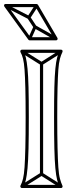

<svg xmlns="http://www.w3.org/2000/svg" viewBox="-49 -938 388 966"><path d="M168 -618H152V-62H168ZM254 7 262 -7 164 -69Q163 -70 160.5 -70Q158 -70 156 -69L57 -7L65 7L164 -55Q166 -57 160 -57Q154 -57 156 -55ZM65 -687 57 -673 156 -611Q158 -610 160.5 -610Q163 -610 164 -611L262 -673L254 -687L156 -625Q154 -624 160 -624Q166 -624 164 -625ZM61 8H258Q263 8 265 4Q267 0 265 -4Q258 -19 252.5 -39.5Q247 -60 244.5 -97Q242 -134 240.5 -194.5Q239 -255 239 -349Q239 -438 240.5 -495Q242 -552 244.5 -587Q247 -622 252.5 -642Q258 -662 265 -676Q267 -681 265 -684.5Q263 -688 258 -688H61Q57 -688 54.5 -684.5Q52 -681 54 -676Q62 -662 67 -642Q72 -622 74.5 -587Q77 -552 78.5 -495Q80 -438 80 -349Q80 -255 78.5 -194.5Q77 -134 74.5 -97Q72 -60 67 -39.5Q62 -19 54 -4Q52 0 54.5 4Q57 8 61 8ZM61 -8 68 4Q76 -11 81 -32.5Q86 -54 89.5 -91.5Q93 -129 94.5 -191Q96 -253 96 -349Q96 -440 94.5 -498.5Q93 -557 89.5 -592.5Q86 -628 81 -648.5Q76 -669 68 -684L61 -672H258L251 -684Q244 -669 238.5 -648.5Q233 -628 229.5 -592.5Q226 -557 224.5 -498.5Q223 -440 223 -349Q223 -253 224.5 -191Q226 -129 229.5 -91.5Q233 -54 238.5 -32.5Q244 -11 251 4L258 -8ZM120 -799 134 -807 103 -854 89 -846ZM-17 -917 -25 -903 92 -843Q95 -842 98 -842.5Q101 -843 103 -846L142 -906L128 -914L89 -854Q88 -852 95 -854Q102 -856 100 -857ZM229 -736 237 -750 131 -810Q128 -812 125 -811Q122 -810 120 -806L93 -746L107 -740L134 -800Q136 -803 128 -800.5Q120 -798 123 -796ZM233 -751H100L106 -748L-15 -915L-21 -902H135L128 -906L226 -739ZM233 -735Q238 -735 240 -739Q242 -743 240 -747L142 -914Q138 -918 135 -918H-21Q-26 -918 -28 -914Q-30 -910 -27 -905L94 -738Q95 -737 96.5 -736Q98 -735 100 -735Z"/></svg>

Font: Tilt Prism
Style: Regular
Weight: 400
Version: Version 1.000